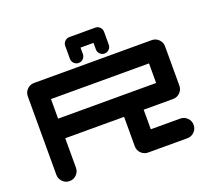

<svg xmlns="http://www.w3.org/2000/svg" viewBox="-149 -1112 1432 1304"><g transform="rotate(-20 567.0 -460.0)"><path d="M920.9 -425.3V-566.9H212.4V-425.3ZM991.7 -709Q1021.5 -709 1042.2 -688.2Q1063 -667.5 1063 -638.2V-354.5Q1063 -325.2 1042.2 -304.4Q1021.5 -283.7 991.7 -283.7H779.3V-142.1H991.7Q1021.5 -142.1 1042.2 -121.3Q1063 -100.6 1063 -70.8Q1063 -41.5 1042.2 -20.8Q1021.5 0 991.7 0H708.5Q679.2 0 658.4 -20.8Q637.7 -41.5 637.7 -70.8V-283.7H212.4V-70.8Q212.4 -41.5 191.7 -20.8Q170.9 0 141.6 0Q112.3 0 91.6 -20.8Q70.8 -41.5 70.8 -70.8V-638.2Q70.8 -667.5 91.6 -688.2Q112.3 -709 141.6 -709ZM660.6 -919.9Q680.2 -919.9 693.6 -906.5Q707 -893.1 707.5 -873V-779.8Q707.5 -760.3 693.8 -746.6Q680.2 -732.9 660.6 -732.9Q641.6 -732.9 627.9 -746.6Q614.3 -760.3 614.3 -779.8V-826.7H520.5V-779.8Q520.5 -760.3 506.8 -746.6Q493.2 -732.9 473.6 -732.9Q454.6 -732.9 440.7 -746.6Q426.8 -760.3 426.8 -779.8V-873Q426.8 -892.6 440.7 -906.2Q454.6 -919.9 473.6 -919.9Z"/></g></svg>

Font: Robtronika
Style: Regular
Weight: 400
Designer: GGBot
Version: 1.00